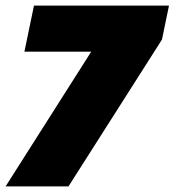

<svg xmlns="http://www.w3.org/2000/svg" viewBox="-31 -664 622 684"><path d="M-11 0 294 -480H56L90 -644H571L546 -523L213 0Z"/></svg>

Font: Kanit ExtraBold
Style: Italic
Weight: 800
Italic angle: -12°
Designer: Katatrad Team
Foundry: CadsonDemak
Version: Version 2.000; ttfautohint (v1.8.3)